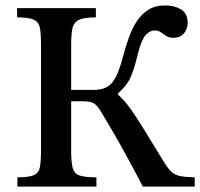

<svg xmlns="http://www.w3.org/2000/svg" viewBox="-20 -687 737 707"><path d="M335 0H44V-34Q86 -34 104.5 -42Q123 -50 127 -72Q131 -94 131 -135V-521Q131 -561 127 -583.5Q123 -606 104.5 -614.5Q86 -623 43 -623V-657H333V-623Q289 -623 270 -613.5Q251 -604 246.5 -582Q242 -560 242 -521V-356H327Q375 -356 397 -388Q419 -420 436 -490Q444 -519 455 -550Q466 -581 483 -607.5Q500 -634 525.5 -650.5Q551 -667 589 -667Q622 -667 646.5 -652.5Q671 -638 671 -602Q671 -582 658 -565Q645 -548 618 -548Q602 -548 591.5 -555Q581 -562 572 -568.5Q563 -575 550 -575Q532 -575 516.5 -558Q501 -541 488 -490Q477 -443 463.5 -408.5Q450 -374 415 -344V-338Q437 -319 459 -288.5Q481 -258 510.5 -210Q540 -162 584 -90Q598 -67 610.5 -55Q623 -43 642 -39Q661 -35 697 -34V0H506Q471 -67 445.5 -113.5Q420 -160 398 -198Q376 -236 352 -276Q338 -299 325.5 -306.5Q313 -314 286 -314H242V-135Q242 -91 247.5 -69.5Q253 -48 272.5 -41Q292 -34 335 -34Z"/></svg>

Font: STIX Two Text Medium
Style: Regular
Weight: 500
Designer: Ross Mills, John Hudson & Paul Hanslow, Tiro Typeworks Ltd; with prior portions MicroPress Inc., and Coen Hoffman.
Foundry: Tiro Typeworks Ltd
Version: Version 2.13 b171